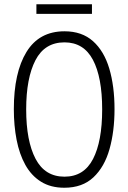

<svg xmlns="http://www.w3.org/2000/svg" viewBox="-20 -872 603 902"><path d="M282 10Q218 10 172.5 -18.5Q127 -47 99 -97.5Q71 -148 58 -215Q45 -282 45 -359Q45 -531 104.5 -628Q164 -725 283 -725Q365 -725 417 -678.5Q469 -632 493.5 -549.5Q518 -467 518 -359Q518 -255 494.5 -171.5Q471 -88 419 -39Q367 10 282 10ZM283 -42Q374 -42 417 -125Q460 -208 460 -358Q460 -509 416.5 -591Q373 -673 283 -673Q190 -673 146.5 -589Q103 -505 103 -358Q103 -210 147 -126Q191 -42 283 -42ZM151 -807V-852H412V-807Z"/></svg>

Font: Noto Sans Mono SemiCondensed Light
Style: Regular
Weight: 300
Width: 4
Designer: Monotype Design Team
Foundry: Monotype Imaging Inc.
Version: Version 2.014; ttfautohint (v1.8.4.7-5d5b)